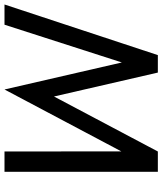

<svg xmlns="http://www.w3.org/2000/svg" viewBox="45 -768 722 854"><g transform="rotate(90 406.0 -341.0)"><path d="M743.2 -682.1V0H652.8L652.3 -519.5L377 0L256.8 -522L88.9 0H-1L224.1 -682.1H301.8L408.2 -220.2L652.8 -682.1Z"/></g></svg>

Font: Myanmar Pyu Pro
Style: Regular
Weight: 400
Designer: Khon Soe Zaw Thu
Foundry: PaOh Unicode
Version: Version 2.00 April 29, 2017